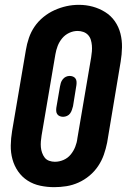

<svg xmlns="http://www.w3.org/2000/svg" viewBox="-20 -766 540 794"><path d="M204 8Q175 8 146.5 2Q118 -4 94.5 -19Q71 -34 55 -57Q39 -80 31.5 -107.5Q24 -135 24.5 -164.5Q25 -194 30 -224L87 -559Q91 -584 99.5 -609Q108 -634 123 -656Q138 -678 159.5 -695.5Q181 -713 205.5 -724Q230 -735 255 -740.5Q280 -746 306 -746Q336 -746 363.5 -738.5Q391 -731 415 -716Q439 -701 455 -678Q471 -655 478 -627.5Q485 -600 484.5 -570.5Q484 -541 479 -511L423 -176Q418 -151 409.5 -126.5Q401 -102 386 -79.5Q371 -57 350 -39.5Q329 -22 304.5 -11Q280 0 254.5 4Q229 8 204 8ZM207 -97Q225 -97 242.5 -104.5Q260 -112 272 -126.5Q284 -141 291 -158.5Q298 -176 300 -194L357 -529Q359 -541 360 -553.5Q361 -566 360 -578Q359 -590 355.5 -601.5Q352 -613 344 -621.5Q336 -630 324.5 -634Q313 -638 301 -638Q283 -638 266 -630Q249 -622 237 -607.5Q225 -593 218.5 -576Q212 -559 209 -541L152 -206Q150 -194 149 -181.5Q148 -169 149 -157.5Q150 -146 154 -134.5Q158 -123 165 -114Q172 -105 183.5 -101Q195 -97 207 -97ZM241 -283Q234 -283 227.5 -285.5Q221 -288 217 -293.5Q213 -299 212.5 -306.5Q212 -314 213 -321L228 -408Q229 -415 231.5 -423Q234 -431 239.5 -438Q245 -445 252.5 -448.5Q260 -452 268 -452Q275 -452 281.5 -449.5Q288 -447 292 -441.5Q296 -436 296.5 -428.5Q297 -421 296 -414L282 -327Q280 -320 277.5 -312Q275 -304 270 -297Q265 -290 257 -286.5Q249 -283 241 -283Z"/></svg>

Font: iosevka_custom_sans_ss08 XBd
Style: Italic
Weight: 800
Italic angle: -10°
Designer: Belleve Invis
Foundry: Belleve Invis
Version: Version 10.3.0; ttfautohint (v1.8.3)